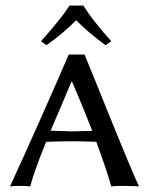

<svg xmlns="http://www.w3.org/2000/svg" viewBox="-20 -671 540 693"><path d="M280.8 -650.9Q314.5 -596.7 381.8 -522L360.8 -507.8Q290 -561 254.9 -598.1Q210 -552.2 147.9 -507.8L127.9 -522Q200.2 -603 231 -650.9ZM146.5 -159.2Q104 -54.7 88.9 2Q79.1 0 56.2 0Q25.4 0 16.1 2Q127 -239.7 228 -474.1H285.2Q309.6 -415.5 365.7 -275.9Q459.5 -43.9 481.9 2Q469.2 0 418 0Q393.6 0 381.8 2Q363.8 -61 327.6 -159.2Q268.6 -161.1 241.2 -161.1Q198.2 -161.1 146.5 -159.2ZM313 -198.7Q281.2 -280.8 240.2 -376H237.8Q230.5 -358.4 214.8 -321.3Q179.7 -239.7 162.6 -199.2Q172.9 -199.2 197.3 -198.2Q226.6 -197.3 237.8 -196.8Q271 -197.3 313 -198.7Z"/></svg>

Font: Linux Biolinum Capitals O
Style: Small Caps
Weight: 400
Designer: Philipp H. Poll
Foundry: Philipp H. Poll
Version: Version 1.0.4